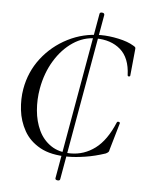

<svg xmlns="http://www.w3.org/2000/svg" viewBox="-50 -611 590 762"><g transform="rotate(5 244.5 -229.5)"><path d="M198.8 101.2 316 -563.4Q317 -570.4 326.6 -569.3Q336.2 -568.2 335.2 -560.2L218 103.4Q217 110.4 207.4 109.3Q197.8 108.2 198.8 101.2ZM329 -480Q361.8 -480 399.6 -471.9Q437.4 -463.8 460.2 -449.8Q467.6 -445.8 469 -443.1Q470.4 -440.4 469.2 -432.4L459.2 -331Q459 -326.2 453.9 -326.2Q448.8 -326.2 448.6 -331Q446.2 -399.6 408.4 -432.4Q370.6 -465.2 309.4 -465.2Q261.4 -465.2 219.2 -436.9Q177 -408.6 147.1 -359.4Q117.2 -310.2 106 -247.6Q98.2 -203.8 102 -160.2Q105.8 -116.6 122.6 -80.9Q139.4 -45.2 171.2 -23.5Q203 -1.8 250.2 -1.8Q303.8 -1.8 347.7 -34.6Q391.6 -67.4 421.8 -139.8Q423.8 -144.6 429.5 -143.2Q435.2 -141.8 434.2 -137.6L403.4 -31.6Q402 -23.8 399.8 -21Q397.6 -18.2 389.4 -13.8Q347.4 0.2 308.9 6.1Q270.4 12 241.2 12Q172.2 12 129.5 -11.7Q86.8 -35.4 65.3 -73.9Q43.8 -112.4 38.8 -156.4Q33.8 -200.4 40.8 -240.4Q52.8 -309.4 94.3 -363.3Q135.8 -417.2 197.4 -448.6Q259 -480 329 -480Z"/></g></svg>

Font: Cormorant Light
Style: Italic
Weight: 300
Italic angle: -10°
Designer: Christian Thalmann (Catharsis Fonts)
Foundry: Catharsis Fonts
Version: Version 4.000